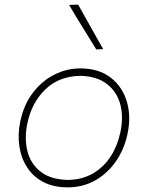

<svg xmlns="http://www.w3.org/2000/svg" viewBox="-20 -799 637 828"><path d="M272 9Q210.5 9 166.5 -14.2Q122.5 -37.5 96.8 -77.5Q71 -117.5 63.5 -168Q56 -218.5 67 -273Q82 -346.5 121.2 -398.2Q160.5 -450 214 -477Q267.5 -504 326 -504Q406 -504 457 -464.5Q508 -425 527 -360.8Q546 -296.5 530 -222Q515.5 -154 479 -102Q442.5 -50 389.5 -20.5Q336.5 9 272 9ZM274 -23Q336.5 -24.5 382.5 -52Q428.5 -79.5 457.8 -125.2Q487 -171 499 -228Q513.5 -296 498.2 -350.8Q483 -405.5 439.5 -438Q396 -470.5 326 -472Q233 -470 174.5 -412.5Q116 -355 98 -267Q84.5 -202.5 98.2 -147.5Q112 -92.5 155.2 -58.5Q198.5 -24.5 274 -23ZM395 -586Q366 -634 336 -681.8Q306 -729.5 278 -778L317 -779Q342.5 -734 370 -684.5Q397.5 -635 425 -587Z"/></svg>

Font: Commissioner Flair Thin
Style: Italic
Weight: 100
Italic angle: -12°
Designer: Kostas Bartsokas
Foundry: Kostas Bartsokas
Version: Version 1.000; ttfautohint (v1.8.3)